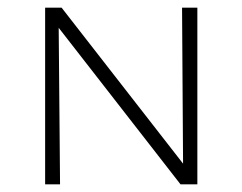

<svg xmlns="http://www.w3.org/2000/svg" viewBox="-20 -482 633 502"><path d="M98 0V-462H133L137 0ZM473 0H452L115 -433V-462H141L472 -37ZM496 -462V0H459L456 -462Z"/></svg>

Font: Ysabeau SC ExtraLight
Style: Regular
Weight: 250
Designer: Christian Thalmann (Catharsis Fonts)
Version: Version 2.001;gftools[0.9.30]; featfreeze: smcp